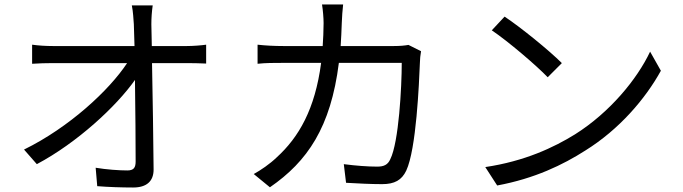

<svg xmlns="http://www.w3.org/2000/svg" viewBox="-20 -807 3040 855"><path d="M656 -602 654 -699C654 -727 656 -755 660 -783H567C573 -754 574 -723 576 -699C577 -676 578 -642 579 -602H215C184 -602 152 -604 123 -608V-523C154 -525 183 -526 216 -526H546C467 -406 289 -240 87 -141L144 -76C323 -171 498 -333 581 -451C583 -317 584 -168 584 -88C584 -61 576 -48 547 -48C510 -48 454 -52 406 -60L413 22C462 26 522 28 573 28C633 28 664 0 664 -52C663 -177 660 -376 657 -526H816C840 -526 875 -525 898 -524V-608C878 -605 839 -602 813 -602Z M1799 -607C1782 -604 1762 -602 1735 -602H1497C1499 -635 1501 -669 1502 -705C1503 -729 1505 -764 1508 -787H1414C1418 -763 1421 -726 1421 -704C1421 -668 1419 -634 1417 -602H1241C1203 -602 1162 -604 1127 -608V-523C1162 -527 1202 -527 1242 -527H1410C1383 -321 1311 -196 1212 -106C1182 -77 1141 -49 1110 -32L1182 27C1349 -88 1453 -240 1489 -527H1769C1769 -420 1756 -174 1718 -98C1707 -73 1689 -65 1660 -65C1618 -65 1565 -69 1511 -76L1521 7C1573 10 1631 13 1682 13C1737 13 1769 -5 1789 -47C1834 -143 1846 -434 1850 -530C1850 -543 1852 -562 1855 -579Z M2227 -733 2170 -672C2244 -622 2369 -515 2419 -463L2482 -526C2426 -582 2298 -686 2227 -733ZM2141 -63 2194 19C2361 -12 2487 -73 2587 -137C2738 -231 2854 -367 2923 -492L2875 -577C2817 -454 2695 -306 2541 -209C2446 -150 2316 -89 2141 -63Z"/></svg>

Font: Noto Sans Mono CJK SC Regular
Style: Regular
Weight: 400
Designer: Ryoko NISHIZUKA (kana & ideographs); Paul D. Hunt (Latin, Greek & Cyrillic); Wenlong ZHANG (bopomofo); Sandoll Communica
Foundry: Adobe Systems Incorporated
Version: Version 1.005;PS 1.005;hotconv 1.0.96;makeotf.lib2.5.65012